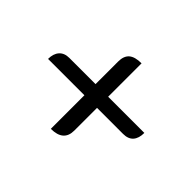

<svg xmlns="http://www.w3.org/2000/svg" viewBox="-107 -706 829 829"><g transform="rotate(45 308.0 -291.5)"><path d="M270 -258H48Q48 -290 64 -308Q80 -326 110 -326H270V-464Q270 -498 288.5 -514Q307 -530 347 -530V-326H568Q568 -293 552.5 -275.5Q537 -258 506 -258H347V-119Q347 -53 270 -53Z"/></g></svg>

Font: K2D Light
Style: Regular
Weight: 300
Designer: Katatrad Aksorn Co.,Ltd.
Foundry: Cadson Demak Co.,Ltd.
Version: Version 1.000; ttfautohint (v1.6)